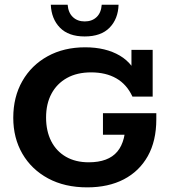

<svg xmlns="http://www.w3.org/2000/svg" viewBox="-20 -798 738 828"><path d="M356 10Q259.2 10 187.5 -28.6Q115.9 -67.2 76.5 -135.1Q37.2 -203 37.2 -290Q37.2 -379.8 76.3 -448.3Q115.4 -516.8 185.4 -555.4Q255.4 -594 347.4 -594Q435.9 -594 497 -558Q558 -522 581.1 -447.3L546.9 -469.1V-583H638.4V-381.3H551.2Q526.8 -434.2 481.7 -460Q436.7 -485.9 372.9 -485.9Q312.1 -485.9 268.6 -461.6Q225.1 -437.2 201.9 -393.7Q178.7 -350.2 178.7 -291.3Q178.7 -232.8 200.8 -189.3Q223 -145.8 264.4 -121.9Q305.8 -98.1 362.6 -98.1Q447.2 -98.1 485.9 -144.2Q524.6 -190.2 521.2 -284.9L578 -217.1H424V-309.7H654.1V-283.6Q654.1 -190.3 617.4 -124.8Q580.6 -59.3 513.9 -24.6Q447.3 10 356 10ZM345.2 -640.8Q275.5 -640.8 238.5 -678.7Q201.6 -716.6 199.1 -777.7H271.7Q274.5 -742.8 294.5 -724.2Q314.4 -705.6 345.2 -705.6Q376.7 -705.6 396.4 -724.2Q416.2 -742.8 418.7 -777.7H491.3Q489.5 -716.6 452.6 -678.7Q415.6 -640.8 345.2 -640.8Z"/></svg>

Font: Rokkitt SemiBold
Style: Regular
Weight: 600
Designer: Vernon Adams
Foundry: Vernon Adams
Version: Version 3.103